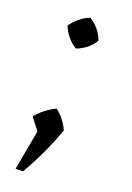

<svg xmlns="http://www.w3.org/2000/svg" viewBox="-62 -409 377 550"><g transform="rotate(10 126.5 -133.5)"><path d="M21 96 64 -20 43 -60Q71 -84 107 -94Q129 -70 138 -36Q98 35 43 100ZM131 -273Q106 -294 96 -333Q107 -345 123.5 -354.5Q140 -364 157 -367Q186 -340 191 -306Q167 -279 131 -273Z"/></g></svg>

Font: Piazzolla SC Light
Style: Italic
Weight: 300
Italic angle: -11.3°
Designer: Juan Pablo del Peral
Foundry: Huerta Tipografica
Version: Version 1.330